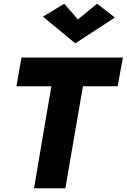

<svg xmlns="http://www.w3.org/2000/svg" viewBox="-20 -1008 678 1028"><path d="M68 -546H255L162 0H330L424 -546H610L638 -700H95ZM397 -904 324 -988 210 -919 383 -776 595 -914 500 -988Z"/></svg>

Font: Jost* 700 Bold Italic
Style: Bold Italic
Weight: 700
Italic angle: -10°
Version: Version 3.200; ttfautohint (v0.97) -l 8 -r 50 -G 200 -x 14 -